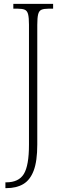

<svg xmlns="http://www.w3.org/2000/svg" viewBox="-20 -734 329 994"><path d="M8 240V210H12Q77 210 103.5 166.5Q130 123 130 15V-606Q130 -642 125.5 -660Q121 -678 108.5 -683.5Q96 -689 73 -689H49V-714H255V-689H230Q207 -689 194.5 -683.5Q182 -678 177.5 -660Q173 -642 173 -605V14Q173 100 154.5 149Q136 198 100.5 219Q65 240 13 240Z"/></svg>

Font: Noto Serif Lao Condensed ExtraLight
Style: Regular
Weight: 200
Width: 3
Designer: Monotype Design Team
Foundry: Monotype Imaging Inc.
Version: Version 2.003; ttfautohint (v1.8.4.7-5d5b)